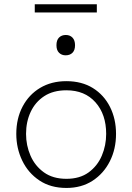

<svg xmlns="http://www.w3.org/2000/svg" viewBox="-20 -896 637 925"><path d="M300 9.5Q223.5 9.5 169.5 -26.8Q115.5 -63 87 -122.5Q58.5 -182 58.5 -251Q58.5 -325 88.8 -382.5Q119 -440 173.2 -472.5Q227.5 -505 299.5 -505Q374 -505 427.5 -471.8Q481 -438.5 510 -380.8Q539 -323 539 -251Q539 -178 509.2 -119Q479.5 -60 426 -25.2Q372.5 9.5 300 9.5ZM300 -34.5Q364.5 -34.5 407 -65.5Q449.5 -96.5 470.5 -146Q491.5 -195.5 491.5 -251Q491.5 -345 440 -403Q388.5 -461 300 -461Q236.5 -461 193.2 -432.8Q150 -404.5 127.8 -357Q105.5 -309.5 105.5 -251Q105.5 -195.5 127 -146Q148.5 -96.5 191.8 -65.5Q235 -34.5 300 -34.5ZM296 -629.5Q277 -629.5 264.5 -641.8Q252 -654 252 -678Q252 -703 264.5 -715.2Q277 -727.5 297 -727.5Q317 -727.5 329.2 -714.8Q341.5 -702 341.5 -678Q341.5 -654 329.2 -641.8Q317 -629.5 296 -629.5ZM147.5 -836V-875.5H446.5V-836Z"/></svg>

Font: Commissioner ExtraLight
Style: Regular
Weight: 200
Designer: Kostas Bartsokas
Foundry: Kostas Bartsokas
Version: Version 1.000; ttfautohint (v1.8.3)